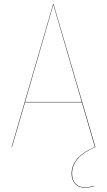

<svg xmlns="http://www.w3.org/2000/svg" viewBox="-20 -700 509 914"><path d="M323.2 126Q323.2 157.2 339.8 174.6Q356.4 191.9 383.8 191.9Q404.3 191.9 428.2 184.1V186Q404.3 193.8 383.8 193.8Q355.5 193.8 338.1 175.8Q320.8 157.7 320.8 126Q320.8 47.4 431.6 -0.5L369.6 -212.9H99.1L37.1 0H35.2L232.9 -680.2H234.9L434.1 0Q323.2 47.4 323.2 126ZM99.6 -214.8H369.1L233.9 -678.2Z"/></svg>

Font: Fira Sans Compressed Two
Style: Regular
Weight: 100
Width: 1
Designer: Carrois Corporate & Edenspiekermann AG
Foundry: Carrois Corporate GbR & Edenspiekermann AG
Version: Version 4.203;PS 004.203;hotconv 1.0.88;makeotf.lib2.5.64775